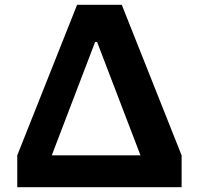

<svg xmlns="http://www.w3.org/2000/svg" viewBox="-20 -779 828 799"><path d="M735.8 -132.5V0H51.8V-132.5L300.8 -758.9H486.8ZM564.6 -132.5 367.8 -646.8 428.5 -604.5H331.5L392.1 -646.8L195.4 -132.5Z"/></svg>

Font: Hepta Slab ExtraLight
Style: Regular
Weight: 200
Designer: Michael LaGattuta
Foundry: Michael LaGattuta
Version: Version 1.100